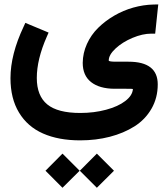

<svg xmlns="http://www.w3.org/2000/svg" viewBox="-20 -405 768 876"><path d="M193.8 -238.3Q147.9 -134.3 147.9 -49.3Q147.9 32.2 195.6 71.3Q243.2 110.4 346.2 110.4Q409.2 110.4 463.9 95.7Q518.6 81.1 551.5 55.9Q584.5 30.8 586.4 1Q585 0 556.2 0H502Q433.6 -0.5 395.5 -30.5Q357.4 -60.5 357.4 -118.2Q357.9 -163.1 376.7 -204.6Q395.5 -246.1 427.7 -277.8Q460 -309.6 501 -333.5Q542 -357.4 588.1 -370.4Q634.3 -383.3 679.7 -384.3L702.1 -384.8L699.7 -362.8L689.9 -269L688 -251.5H670.4Q630.4 -251.5 584.5 -232.2Q538.6 -212.9 507.3 -183.8Q476.1 -154.8 476.1 -128.9Q476.1 -123.5 510.3 -123.5H566.4Q699.7 -123.5 699.7 -20Q699.7 41.5 671.1 91.1Q642.6 140.6 593.5 171.6Q544.4 202.6 481.2 219Q418 235.4 345.7 235.4Q247.1 235.4 176.3 204.1Q105.5 172.9 66.7 108.6Q27.8 44.4 27.8 -48.3Q27.8 -156.7 87.9 -283.7L95.7 -300.8L112.8 -293.5L183.1 -264.2L201.7 -256.3ZM421.9 295.9 500 374 421.9 451.7 344.2 374ZM265.1 295.9 343.3 374 265.1 451.7 187.5 374Z"/></svg>

Font: Samim FD
Style: Bold-FD
Weight: 700
Foundry: DejaVu fonts team - Redesigned by Saber Rastikerdar
Version: Version 4.0.1